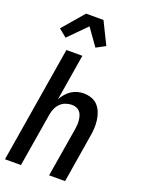

<svg xmlns="http://www.w3.org/2000/svg" viewBox="-178 -1060 856 1141"><g transform="rotate(20 250.0 -489.0)"><path d="M4 0 125 -735H226L178 -443Q188 -461 202 -477.5Q216 -494 233.5 -505.5Q251 -517 271 -522.5Q291 -528 310 -528Q337 -528 361 -519.5Q385 -511 401 -493Q417 -475 426 -451.5Q435 -428 438 -402.5Q441 -377 439.5 -351Q438 -325 433 -299L384 0H283L335 -313Q337 -327 338 -341.5Q339 -356 337 -370Q335 -384 331 -397Q327 -410 318 -420Q309 -430 296 -435Q283 -440 268 -440Q249 -440 229 -433Q209 -426 194.5 -411Q180 -396 172 -377Q164 -358 161 -339L105 0ZM95 -802 45 -843 161 -978H271L340 -838L282 -807L206 -914Z"/></g></svg>

Font: Iosevka Term Curly Semibold
Style: Italic
Weight: 600
Italic angle: -9°
Designer: Belleve Invis
Foundry: Belleve Invis
Version: Version 32.3.0